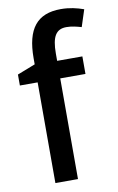

<svg xmlns="http://www.w3.org/2000/svg" viewBox="-87 -813 531 862"><g transform="rotate(-10 178.5 -382.5)"><path d="M312 -459V-539H197V-572C197 -650 217 -681 264 -681C288 -681 311 -675 332 -669L357 -746C326 -757 293 -765 253 -765C145 -765 95 -703 95 -569V-541L13 -509V-459H94V0H197V-459Z"/></g></svg>

Font: Noto Sans Myanmar UI SemiCondensed Medium
Style: Regular
Weight: 500
Width: 4
Designer: Monotype Design Team
Foundry: Monotype Imaging Inc.
Version: Version 2.103